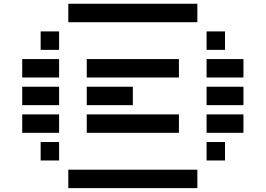

<svg xmlns="http://www.w3.org/2000/svg" viewBox="-20 -850 1407 1017"><path d="M293 -585.9H195.3V-683.6H293ZM97.7 -439.5V-537.1H293V-439.5ZM927.7 -537.1V-439.5H439.5V-537.1ZM439.5 -293V-390.6H683.6V-293ZM97.7 -293V-390.6H293V-293ZM97.7 -146.5V-244.1H293V-146.5ZM927.7 -244.1V-146.5H439.5V-244.1ZM293 0H195.3V-97.7H293ZM1025.4 -830.1V-732.4H341.8V-830.1ZM1025.4 48.8V146.5H341.8V48.8ZM1171.9 -585.9H1074.2V-683.6H1171.9ZM1074.2 -439.5V-537.1H1269.5V-439.5ZM1074.2 -293V-390.6H1269.5V-293ZM1074.2 -146.5V-244.1H1269.5V-146.5ZM1171.9 0H1074.2V-97.7H1171.9Z"/></svg>

Font: Trigram
Style: Regular
Weight: 400
Designer: GGBotNet
Foundry: GGBotNet
Version: 1.05